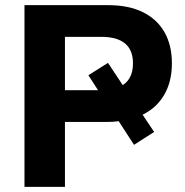

<svg xmlns="http://www.w3.org/2000/svg" viewBox="-20 -725 716 745"><path d="M75 0V-705H400Q479 -705 534 -678Q589 -651 618 -600.5Q647 -550 647 -479Q647 -406 615 -353.5Q583 -301 523 -275L524 -294L578 -213L500 -163L432 -268L459 -257Q449 -256 433.5 -254Q418 -252 400 -252H232V0ZM232 -375H374Q380 -375 386.5 -375.5Q393 -376 399 -376L372 -357L323 -433L399 -481L464 -383L446 -389Q496 -413 496 -479Q496 -531 465 -556.5Q434 -582 374 -582H232Z"/></svg>

Font: Nunito Sans 11pt ExtraBold
Style: Regular
Weight: 800
Version: Version 3.101;gftools[0.9.27]